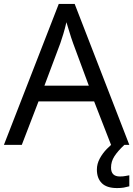

<svg xmlns="http://www.w3.org/2000/svg" viewBox="-20 -737 679 977"><path d="M545 0 459 -221H176L91 0H0L279 -717H360L638 0ZM352 -517Q349 -525 342 -546Q335 -567 328.5 -589.5Q322 -612 318 -624Q311 -593 302 -563.5Q293 -534 287 -517L206 -301H432ZM545 116Q545 161 590 161Q607 161 618.5 158.5Q630 156 638 155V211Q624 215 610 217.5Q596 220 576 220Q523 220 498 195Q473 170 473 126Q473 97 487.5 70Q502 43 523.5 21Q545 -1 565 -15L613 0Q579 32 562 58.5Q545 85 545 116Z"/></svg>

Font: Noto Sans Tifinagh
Style: Regular
Weight: 400
Designer: JamraPatel
Foundry: JamraPatel LLC
Version: Version 2.004; ttfautohint (v1.8.4.7-5d5b)